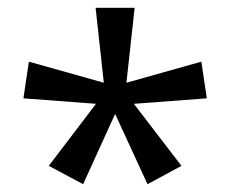

<svg xmlns="http://www.w3.org/2000/svg" viewBox="-20 -820 591 492"><path d="M325 -800 304 -608 496 -662 510 -568 323 -554 445 -395 358 -348 275 -528 193 -348 105 -395 226 -554 40 -568 54 -662 246 -608 225 -800Z"/></svg>

Font: Noto Sans Tamil
Style: Regular
Weight: 400
Designer: Jelle Bosma - Monotype Design Team
Foundry: Monotype Imaging Inc.
Version: Version 2.003